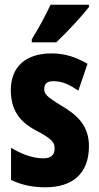

<svg xmlns="http://www.w3.org/2000/svg" viewBox="-20 -786 421 816"><path d="M358 -756V-766H195C174 -722 148 -672 115 -619V-606H219C267 -651 331 -721 358 -756ZM358 -165C358 -252 308 -297 244 -335C175 -377 168 -387 168 -408C168 -431 181 -441 207 -441C249 -441 279 -423 313 -401L352 -515C300 -545 253 -559 199 -559C89 -559 26 -502 26 -403C26 -322 60 -270 132 -232C210 -192 212 -176 212 -154C212 -127 196 -113 164 -113C114 -113 65 -135 27 -158V-21C74 1 120 10 173 10C287 10 358 -47 358 -165Z"/></svg>

Font: Noto Sans Gurmukhi UI ExtraCondensed ExtraBold
Style: Regular
Weight: 800
Width: 2
Designer: Jelle Bosma - Monotype Design Team
Foundry: Monotype Imaging Inc.
Version: Version 2.004